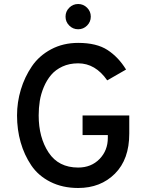

<svg xmlns="http://www.w3.org/2000/svg" viewBox="-20 -926 730 958"><path d="M414.5 -798.5Q396 -780 370 -780Q344 -780 325.5 -798.5Q307 -817 307 -843Q307 -869 325.5 -887.5Q344 -906 370 -906Q396 -906 414.5 -887.5Q433 -869 433 -843Q433 -817 414.5 -798.5ZM370 12Q292 12 231.5 -18.5Q171 -49 136 -101Q101 -153 83 -216Q65 -279 65 -350Q65 -416 84 -479Q103 -542 139 -595Q175 -648 235 -680Q295 -712 370 -712Q462 -712 516.5 -676.5Q571 -641 609 -579L515 -525Q456 -610 370 -610Q326 -610 291.5 -594Q257 -578 235 -552Q213 -526 198.5 -491.5Q184 -457 178.5 -422Q173 -387 173 -350Q173 -240 222.5 -165Q272 -90 370 -90Q435 -90 476.5 -132.5Q518 -175 518 -238V-252H392V-350H625V-259Q625 -131 553.5 -59.5Q482 12 370 12Z"/></svg>

Font: Overpass Light
Style: Bold
Weight: 600
Designer: Delve Withrington, Thomas Jockin
Foundry: Delve Fonts
Version: Version 3.000;DELV;Overpass